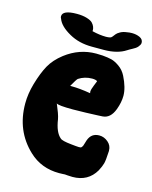

<svg xmlns="http://www.w3.org/2000/svg" viewBox="-101 -726 619 781"><g transform="rotate(15 208.5 -336.0)"><path d="M174.8 -369.1Q174.8 -369.1 180.7 -369.1Q213.9 -369.1 260.7 -361.3Q260.7 -362.3 260.3 -364.3Q259.8 -366.2 259.8 -367.2Q259.8 -377 267.6 -395.5Q275.4 -414.1 275.4 -415V-416Q268.6 -420.9 253.9 -420.9Q222.7 -420.9 197.3 -404.3Q192.4 -400.4 174.8 -369.1ZM140.6 -286.1Q140.6 -285.2 145 -275.4Q149.4 -265.6 154.8 -250.5Q160.2 -235.4 162.1 -224.6Q169.9 -171.9 193.4 -152.3Q201.2 -144.5 240.2 -140.6Q248 -139.6 258.8 -138.7Q269.5 -137.7 272.5 -137.7Q277.3 -137.7 280.3 -138.2Q283.2 -138.7 285.6 -142.1Q288.1 -145.5 289.1 -147.9Q290 -150.4 292.5 -158.7Q294.9 -167 296.9 -172.9Q308.6 -205.1 341.8 -205.1Q362.3 -205.1 378.9 -190.9Q395.5 -176.8 395.5 -155.3V-152.3Q393.6 -114.3 390.1 -101.1Q386.7 -87.9 376 -67.4Q344.7 -13.7 279.3 -13.7Q270.5 -13.7 259.3 -14.6Q248 -15.6 247.1 -15.6Q246.1 -15.6 238.3 -15.1Q230.5 -14.6 222.7 -14.6Q147.5 -14.6 95.7 -63.5Q16.6 -137.7 16.6 -252.9Q16.6 -293.9 29.3 -337.9Q43.9 -387.7 61.5 -419.4Q79.1 -451.2 114.3 -478.5Q172.9 -523.4 243.2 -523.4Q260.7 -523.4 270.5 -522.5Q293.9 -520.5 309.1 -516.6Q324.2 -512.7 342.8 -499.5Q361.3 -486.3 372.1 -464.8Q394.5 -419.9 394.5 -385.7Q394.5 -358.4 382.8 -327.1Q367.2 -285.2 334 -283.2L314.5 -282.2Q293.9 -281.2 264.2 -280.3Q234.4 -279.3 210 -279.3Q148.4 -279.3 140.6 -286.1ZM362.3 -641.6Q380.9 -641.6 395.5 -634.8Q410.2 -627.9 410.2 -613.3Q410.2 -608.4 407.2 -603.5Q404.3 -598.6 400.9 -594.7Q397.5 -590.8 391.6 -586.9Q385.7 -583 380.9 -580.6Q376 -578.1 370.1 -574.7Q364.3 -571.3 361.3 -569.3Q352.5 -563.5 342.3 -559.1Q332 -554.7 320.3 -551.8Q308.6 -548.8 295.9 -547.4Q283.2 -545.9 269.5 -545.9Q264.6 -545.9 256.8 -545.9Q249 -545.9 244.6 -545.9Q240.2 -545.9 231.4 -545.9Q222.7 -545.9 218.8 -545.9Q164.1 -545.9 123 -569.3Q79.1 -593.8 68.4 -623Q66.4 -626 65.9 -628.4Q65.4 -630.9 65.4 -632.8Q65.4 -659.2 126 -659.2Q150.4 -659.2 168 -653.8Q185.5 -648.4 192.4 -641.1Q199.2 -633.8 202.1 -626.5Q205.1 -619.1 205.1 -613.3Q205.1 -607.4 205.1 -607.4Q237.3 -599.6 263.7 -599.6Q272.5 -599.6 281.2 -601.6Q285.2 -602.5 289.6 -607.9Q293.9 -613.3 298.3 -619.1Q302.7 -625 314 -631.3Q325.2 -637.7 341.8 -639.6Q345.7 -640.6 351.6 -641.1Q357.4 -641.6 362.3 -641.6Z"/></g></svg>

Font: Essays1743
Style: Bold
Weight: 700
Designer: Based on the typeface in a 1743 English translation of the essays of Montaigne.  PostScript/TrueType font designed by Jo
Version: Version 002.100